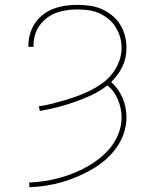

<svg xmlns="http://www.w3.org/2000/svg" viewBox="-20 -763 640 791"><path d="M101 8 100 -11Q132 -12 163.5 -17Q195 -22 226 -30.5Q257 -39 286.5 -51Q316 -63 343.5 -79Q371 -95 396 -115.5Q421 -136 440 -161.5Q459 -187 470 -217.5Q481 -248 481 -280Q481 -298 477 -316.5Q473 -335 466 -352Q459 -369 448 -384.5Q437 -400 422 -411Q393 -388 359 -372Q325 -356 289.5 -343.5Q254 -331 217.5 -321.5Q181 -312 144 -306L140 -325Q168 -329 195.5 -336Q223 -343 250 -351Q277 -359 303.5 -369Q330 -379 355.5 -392Q381 -405 404 -422Q427 -439 444 -461.5Q461 -484 471 -511Q481 -538 481 -566Q481 -589 474.5 -611Q468 -633 456 -652Q444 -671 426 -685.5Q408 -700 387.5 -709Q367 -718 344.5 -721Q322 -724 299 -724Q277 -724 255 -721Q233 -718 212.5 -710.5Q192 -703 174 -689.5Q156 -676 143 -658Q130 -640 124 -618.5Q118 -597 118 -575V-570H97V-576Q97 -600 104 -624Q111 -648 125 -668.5Q139 -689 159 -704Q179 -719 202 -727.5Q225 -736 249.5 -739.5Q274 -743 299 -743Q324 -743 349.5 -739.5Q375 -736 398 -726Q421 -716 441 -700Q461 -684 474.5 -662.5Q488 -641 494.5 -616.5Q501 -592 501 -566Q501 -546 497 -526.5Q493 -507 484.5 -489Q476 -471 464 -455Q452 -439 438 -425Q453 -412 465 -395Q477 -378 485 -359.5Q493 -341 497 -320.5Q501 -300 501 -280Q501 -246 490 -213.5Q479 -181 459 -153.5Q439 -126 413.5 -104Q388 -82 358.5 -65Q329 -48 298 -35Q267 -22 234.5 -12.5Q202 -3 168.5 2Q135 7 101 8Z"/></svg>

Font: Iosevka Aile Thin
Style: Regular
Weight: 100
Designer: Belleve Invis
Foundry: Belleve Invis
Version: Version 31.1.0; ttfautohint (v1.8.4)